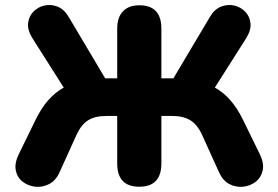

<svg xmlns="http://www.w3.org/2000/svg" viewBox="-20 -735 1109 765"><path d="M535 9Q447 9 447 -84V-273H404Q359 -273 331.5 -256Q304 -239 285 -198L217 -48Q202 -15 175.5 -1.5Q149 12 121 9Q93 6 71 -10.5Q49 -27 43 -55.5Q37 -84 55 -121L122 -258Q166 -349 234 -386L109 -583Q89 -615 92 -642.5Q95 -670 113 -688.5Q131 -707 157 -713Q183 -719 209.5 -708.5Q236 -698 254 -667L399 -423H447V-621Q447 -666 470 -690Q493 -714 535 -714Q623 -714 623 -621V-423H671L816 -667Q834 -698 860.5 -708.5Q887 -719 913 -713Q939 -707 957 -688.5Q975 -670 978 -642.5Q981 -615 961 -583L836 -386Q904 -349 948 -258L1015 -121Q1033 -84 1026.5 -55.5Q1020 -27 998.5 -10.5Q977 6 948.5 9Q920 12 894 -1.5Q868 -15 853 -48L785 -198Q766 -239 738 -256Q710 -273 666 -273H623V-84Q623 9 535 9Z"/></svg>

Font: Chiron GoRound TC H
Style: Regular
Weight: 900
Designer: Ryoko NISHIZUKA 西塚涼子 (kana, bopomofo & ideographs); Paul D. Hunt (Latin, Greek & Cyrillic); Sandoll Communications 산돌커뮤니
Foundry: Adobe
Version: Version 1.000;hotconv 1.1.1;makeotfexe 2.6.0